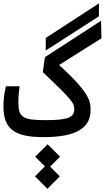

<svg xmlns="http://www.w3.org/2000/svg" viewBox="-20 -831 638 1169"><path d="M246.1 3.9C459 3.9 531.7 -60.5 531.7 -161.6C531.7 -216.8 522.5 -268.6 339.8 -435.5L597.7 -597.7L595.2 -704.6L253.4 -482.9L240.7 -392.1C414.1 -226.1 432.1 -207 432.1 -165C432.1 -115.2 389.6 -99.6 259.8 -99.6C120.6 -99.6 91.8 -113.3 91.8 -209.5C91.8 -244.1 94.7 -266.6 99.1 -305.7H16.1C4.9 -261.2 1 -220.7 1 -183.1C1 -43.5 70.3 3.9 246.1 3.9ZM258.3 -523.4 582 -731.4 582.5 -810.5 258.8 -600.1ZM268.6 318.4 344.2 242.7 285.2 183.6 345.7 123 270 47.4 194.3 123 253.4 182.1 192.9 242.7Z"/></svg>

Font: CaskaydiaCove Nerd Font
Style: Regular
Weight: 400
Designer: Aaron Bell
Foundry: Saja Typeworks
Version: Version 2111.1;Nerd Fonts 2.3.3